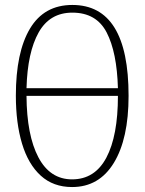

<svg xmlns="http://www.w3.org/2000/svg" viewBox="-20 -745 584 775"><path d="M271 10Q195 10 144.5 -36Q94 -82 69 -165Q44 -248 44 -359Q44 -534 101 -629.5Q158 -725 272 -725Q499 -725 499 -358Q499 -185 439.5 -87.5Q380 10 271 10ZM456 -389Q452 -534 410.5 -614Q369 -694 272 -694Q181 -694 136 -614Q91 -534 87 -389ZM271 -21Q363 -21 409.5 -109Q456 -197 456 -358H87Q88 -199 135 -110Q182 -21 271 -21Z"/></svg>

Font: Noto Serif ExtraCondensed ExtraLight
Style: Regular
Weight: 200
Width: 2
Designer: Monotype Design Team
Foundry: Monotype Imaging Inc.
Version: Version 2.015